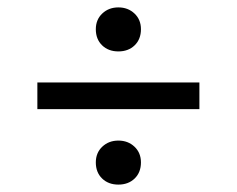

<svg xmlns="http://www.w3.org/2000/svg" viewBox="-20 -589 640 519"><path d="M239 -510Q239 -536 256.5 -552.5Q274 -569 300 -569Q326 -569 343.5 -552.5Q361 -536 361 -510Q361 -483 344 -466.5Q327 -450 300 -450Q273 -450 256 -466.5Q239 -483 239 -510ZM239 -150Q239 -176 256.5 -192.5Q274 -209 300 -209Q326 -209 343.5 -192.5Q361 -176 361 -150Q361 -123 344 -106.5Q327 -90 300 -90Q273 -90 256 -106.5Q239 -123 239 -150ZM81 -294V-366H519V-294Z"/></svg>

Font: TypoPRO Source Code Pro
Style: Regular
Weight: 500
Monospace: yes
Designer: Paul D. Hunt, Teo Tuominen
Foundry: Adobe Systems Incorporated
Version: Version 2.010;PS 1.0;hotconv 1.0.84;makeotf.lib2.5.63406